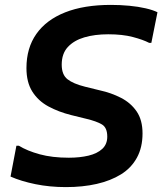

<svg xmlns="http://www.w3.org/2000/svg" viewBox="-20 -752 663 784"><path d="M47 -157H57Q91 -136 142 -122Q193 -108 261 -108Q306 -108 341.5 -116.5Q377 -125 397.5 -144Q418 -163 418 -194Q418 -231 396 -244Q374 -257 332 -267L271 -282Q219 -295 177.5 -317.5Q136 -340 112 -378Q88 -416 88 -474Q88 -556 128.5 -613.5Q169 -671 246 -701.5Q323 -732 433 -732Q471 -732 508 -728.5Q545 -725 575 -718Q605 -711 623 -702L598 -577H589Q564 -590 522 -601Q480 -612 422 -612Q367 -612 324.5 -599.5Q282 -587 257 -560Q232 -533 232 -488Q232 -447 255.5 -428.5Q279 -410 327 -398L388 -383Q434 -373 474 -352.5Q514 -332 538 -297Q562 -262 562 -207Q562 -150 539 -108Q516 -66 474 -40Q432 -14 375 -1Q318 12 249 12Q183 12 124.5 0Q66 -12 23 -31Z"/></svg>

Font: Kufam SemiBold
Style: Italic
Weight: 600
Italic angle: -11°
Designer: Artur Schmal
Foundry: Original Type
Version: Version 1.301; ttfautohint (v1.8.3)